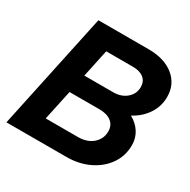

<svg xmlns="http://www.w3.org/2000/svg" viewBox="-157 -850 992 1000"><g transform="rotate(30 339.0 -350.0)"><path d="M7 0 156 -700H457.5Q552.8 -700 609.4 -654.6Q666.1 -609.1 666.1 -532.6Q666.1 -475.4 634.6 -428.7Q603.2 -382 551 -354.7Q589.7 -333.6 611.3 -299.7Q632.9 -265.9 632.9 -223.3Q632.9 -159.3 598 -108.7Q563.1 -58.1 502.9 -29.1Q442.8 0 366.1 0ZM236.8 -413.6H409.6Q458.3 -413.6 489.8 -440.5Q521.4 -467.4 521.4 -509.1Q521.4 -542.5 497.8 -561.3Q474.3 -580.1 433.6 -580.1H272.1ZM174 -119.9H369.2Q404.6 -119.9 432 -133.2Q459.4 -146.5 474.9 -170.3Q490.4 -194 490.4 -223.7Q490.4 -259.6 464.8 -280.3Q439.1 -301 394 -301H212.8Z"/></g></svg>

Font: Red Hat Display VF
Style: Italic
Weight: 300
Italic angle: -12°
Designer: Pentagram, MCKL
Foundry: Pentagram, MCKL
Version: Version 1.023